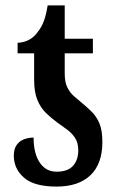

<svg xmlns="http://www.w3.org/2000/svg" viewBox="-20 -679 431 709"><path d="M189 10Q106 10 68.5 -23Q31 -56 31 -104Q31 -130 42.5 -145Q54 -160 71 -165.5Q88 -171 104 -171Q104 -113 126.5 -79Q149 -45 189 -45Q230 -45 249.5 -66.5Q269 -88 269 -124Q269 -152 257 -170Q245 -188 227 -201Q209 -214 191 -227Q169 -243 149.5 -262Q130 -281 118 -310Q106 -339 106 -386V-482H45V-521Q70 -522 89 -533Q108 -544 120 -562Q133 -578 141.5 -600Q150 -622 156 -659H219V-536H323V-482H219V-408Q219 -375 229 -355.5Q239 -336 253 -324Q267 -312 280 -301Q302 -283 319.5 -265.5Q337 -248 347.5 -222.5Q358 -197 358 -154Q358 -74 314 -32Q270 10 189 10Z"/></svg>

Font: Noto Serif ExtraCondensed SemiBold
Style: Regular
Weight: 600
Width: 2
Designer: Monotype Design Team
Foundry: Monotype Imaging Inc.
Version: Version 2.015; ttfautohint (v1.8.4.7-5d5b)